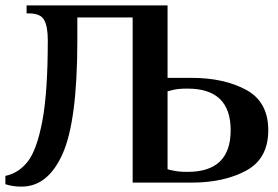

<svg xmlns="http://www.w3.org/2000/svg" viewBox="-28 -680 1036 715"><path d="M-8 6V-25Q41 -35 75 -78Q109 -121 129.5 -228.5Q150 -336 150 -530Q150 -581 136.5 -605.5Q123 -630 81 -630H71V-660H596V-390H686Q806 -390 888.5 -345.5Q971 -301 971 -195Q971 -89 888.5 -44.5Q806 0 686 0H466V-615H260V-530Q260 -231 205.5 -108Q151 15 52 15Q19 15 -8 6ZM671 -40Q831 -40 831 -195Q831 -350 671 -350H666Q636 -350 616 -345L596 -340V-50Q607 -46 616 -45Q638 -40 666 -40Z"/></svg>

Font: Philosopher
Style: Bold
Weight: 700
Designer: Jovanny Lemonad
Foundry: Jovanny Lemonad
Version: Version 2.000